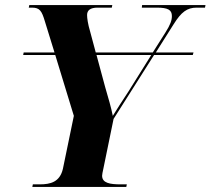

<svg xmlns="http://www.w3.org/2000/svg" viewBox="-20 -734 827 754"><path d="M107 0H476L478 -10H454C412 -10 381 -15 381 -44C381 -49 383 -58 386 -72L426 -267L585 -518H737L740 -528H592L662 -639C692 -687 715 -704 752 -704H785L787 -714H538L537 -704H596C640 -704 655 -695 655 -671C655 -654 649 -637 630 -607L580 -528H356L334 -610C325 -640 322 -663 322 -675C322 -693 334 -704 363 -704H419L421 -714H95L93 -704H106C136 -704 144 -691 156 -651L194 -528H73L71 -518H197L270 -279L227 -71C215 -19 178 -10 136 -10H109ZM393 -392 359 -518H574L484 -374C456 -331 438 -304 423 -279C416 -314 406 -347 393 -392Z"/></svg>

Font: Noto Serif Display
Style: Bold Italic
Weight: 700
Italic angle: -12°
Designer: Monotype Design Team
Foundry: Monotype Imaging Inc.
Version: Version 2.009